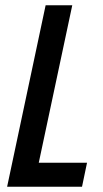

<svg xmlns="http://www.w3.org/2000/svg" viewBox="-20 -708 391 728"><path d="M7 0 153 -688H254L127 -91H310L291 0Z"/></svg>

Font: Saira Condensed Medium
Style: Italic
Weight: 500
Width: 3
Italic angle: -12°
Designer: Hector Gatti with collaboration of the Omnibus-Type team
Foundry: Omnibus-Type
Version: Version 1.101